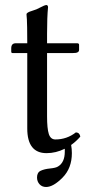

<svg xmlns="http://www.w3.org/2000/svg" viewBox="-20 -602 356 767"><path d="M164.1 145Q147.9 145 137.9 134Q127.9 123 127.9 106.9Q127.9 86.9 142.6 80.1Q157.2 73.2 180.2 71Q203.1 68.8 211.9 63Q238.8 46.9 238.8 3.9Q238.8 -2.9 238.8 -7.8Q203.1 9.8 166 9.8Q88.9 9.8 88.9 -88.9V-390.1H29.8Q24.9 -390.1 24.9 -396V-409.2Q24.9 -429.2 43 -429.2H88.9Q88.9 -467.3 88.4 -492.2Q87.9 -517.1 87.4 -524.7Q86.9 -532.2 86.4 -537.1Q85.9 -542 85.9 -544.9Q85.9 -552.2 107.9 -558.6Q125.5 -563.5 142.1 -572.8Q158.7 -581.5 164.1 -582Q171.9 -582 171.9 -573.2Q168 -533.2 168 -467.8V-429.2H288.1Q295.9 -429.2 295.9 -422.9V-402.8Q295.9 -389.6 272 -390.1H168V-137.2Q168 -88.4 175 -66.7Q182.1 -44.9 201.2 -44.9Q247.1 -44.9 283.2 -73.2Q298.3 -72.3 300.8 -56.2Q284.2 -37.1 264.2 -22.9Q267.1 -6.8 267.1 9.8Q267.1 69.8 230 107.4Q192.9 145 164.1 145Z"/></svg>

Font: Linux Libertine
Style: Regular
Weight: 400
Designer: Philipp H. Poll
Foundry: Philipp H. Poll
Version: Version 5.3.0 ; ttfautohint (v0.9)